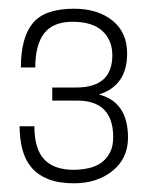

<svg xmlns="http://www.w3.org/2000/svg" viewBox="-20 -805 340 441"><path d="M150 -384Q115 -384 91 -393.5Q67 -403 52.5 -420Q38 -437 31.5 -461.5Q25 -486 25 -515H59Q59 -463 81.5 -439Q104 -415 149 -415Q166 -415 182.5 -418.5Q199 -422 211.5 -430.5Q224 -439 232 -453.5Q240 -468 240 -490Q240 -574 157 -574H100V-604H155Q238 -604 238 -678Q238 -713 215 -734Q192 -755 147 -755Q102 -755 81.5 -728.5Q61 -702 61 -650H28Q28 -719 55.5 -752Q83 -785 150 -785Q204 -785 238 -758Q272 -731 272 -682Q272 -608 207 -588Q274 -571 274 -489Q274 -441 238.5 -412.5Q203 -384 150 -384Z"/></svg>

Font: Tanohe Sans ExtraLight
Style: Regular
Weight: 250
Designer: Village Type and Design LLC & Cristiano Sobral
Foundry: Cooper Hewitt Smithsonian Design Museum
Version: Version 1.00;September 29, 2021;FontCreator 13.0.0.2655 64-b